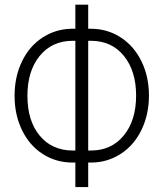

<svg xmlns="http://www.w3.org/2000/svg" viewBox="-20 -760 688 810"><path d="M352.1 -638.7H363.3Q432.6 -638.7 489 -602.3Q545.4 -565.9 576.9 -501.2Q608.4 -436.5 608.4 -356.9Q608.4 -277.8 577.4 -213.1Q546.4 -148.4 490.7 -111.8Q435.1 -75.2 367.2 -74.2H352.1V29.3H297.9V-74.2H286.1Q216.8 -74.2 160.6 -110.1Q104.5 -146 73 -210.7Q41.5 -275.4 41.5 -356Q41.5 -435.5 72.3 -500Q103 -564.5 158.7 -601.1Q214.4 -637.7 282.2 -638.7H297.9V-740.2H352.1ZM286.6 -587.9Q199.7 -587.9 147.7 -524.4Q95.7 -460.9 95.7 -356Q95.7 -250 147.7 -187.5Q199.7 -125 287.6 -125H297.9V-587.9ZM352.1 -587.9V-125H363.8Q450.2 -125 502.2 -188.5Q554.2 -252 554.2 -356.9Q554.2 -460.4 502.9 -523.9Q451.7 -587.4 364.3 -587.9Z"/></svg>

Font: Roboto Condensed Light
Style: Regular
Weight: 300
Designer: Google
Version: Version 2.134; 2016